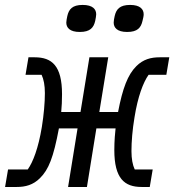

<svg xmlns="http://www.w3.org/2000/svg" viewBox="-49 -744 693 764"><path d="M-28.8 0H17.4C51.8 0 82.7 -7.8 110.1 -35.2C144.5 -69.2 163.7 -117.2 185.4 -233H259.6L221.9 0H296.9L334.5 -233H410.9C409.1 -218.4 405.9 -183.6 405.9 -147C405.9 -33.4 446.4 0 514.6 0H546.9L558.6 -69.6H487.2C478.7 -87.4 474.1 -111.9 474.1 -142.8C474.1 -180.4 478 -228.3 486.2 -277C499.6 -360.8 521 -416.2 542.3 -446.4H612.9L624.6 -516H586.3C551.8 -516 521 -508.2 493.6 -480.8C459.2 -446.7 438.9 -392.4 420.8 -298.3H346.2L381.7 -516H306.8L271.3 -298.3H194.6C196.7 -321.4 197.8 -341.6 197.8 -369.3C197.8 -482.6 157.3 -516 89.1 -516H64.3L52.6 -446.4H116.5C125 -428.6 129.6 -404.1 129.6 -373.6C129.6 -335.9 125.4 -287.6 117.5 -238.6C103.7 -155.2 82.7 -99.8 61.4 -69.6H-17ZM214.8 -654.1C214.8 -634.2 228.3 -616.8 268.5 -616.8C310 -616.8 323.9 -634.2 329.9 -661.2C331.7 -671.2 333.8 -680 333.8 -687.1C333.8 -707 320.3 -724.4 279.8 -724.4C238.6 -724.4 224.8 -707 218.8 -680C217 -670.5 214.8 -661.2 214.8 -654.1ZM403.4 -654.1C403.4 -634.2 416.9 -616.8 457 -616.8C498.6 -616.8 512.1 -634.2 518.1 -661.2C520.6 -671.2 522.7 -680 522.7 -687.1C522.7 -707 508.9 -724.4 468.8 -724.4C427.2 -724.4 413.4 -707 407.3 -680C405.2 -670.5 403.4 -661.2 403.4 -654.1Z"/></svg>

Font: Margiela Mono Italic Text It
Style: Regular
Weight: 400
Designer: Mike Abbink, Paul van der Laan, Pieter van Rosmalen
Foundry: Bold Monday
Version: Version 2.003 2021